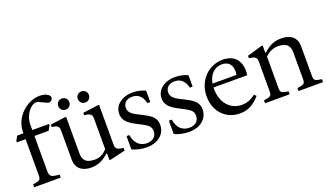

<svg xmlns="http://www.w3.org/2000/svg" viewBox="-75 -1314 3128 1835"><g transform="rotate(-20 1489.0 -397.0)"><path d="M28 0H298V-30L253 -36C212 -41 198 -58 198 -104V-460H342L368 -505V-520H198V-573C198 -680 272 -757 322 -757C330 -757 338 -755 345 -752L422 -716C449 -703 477 -726 477 -749C477 -782 427 -804 375 -804C242 -804 108 -681 108 -536V-520H45L19 -475V-460H108V-94C108 -53 99 -42 58 -35L28 -30Z M765 -594C796 -594 821 -617 821 -651C821 -684 796 -707 765 -707C733 -707 708 -684 708 -651C708 -617 733 -594 765 -594ZM566 -594C597 -594 622 -617 622 -651C622 -684 597 -707 566 -707C534 -707 509 -684 509 -651C509 -617 534 -594 566 -594ZM606 10C675 10 723 -11 787 -67H793V2H807L960 -34V-61C895 -69 880 -81 880 -126V-528H863L712 -508V-483C774 -478 790 -464 790 -420V-111C751 -67 714 -50 663 -50C582 -50 545 -83 545 -156V-528H528L382 -508V-483C439 -478 455 -464 455 -420V-126C455 -40 512 10 606 10Z M1174 10C1272 10 1364 -46 1364 -150C1364 -217 1325 -250 1251 -288L1185 -322C1131 -350 1110 -376 1110 -413C1110 -458 1143 -493 1203 -493C1274 -493 1307 -443 1320 -386H1349V-502C1314 -518 1270 -530 1221 -530C1111 -530 1031 -469 1031 -380C1031 -335 1051 -289 1137 -244L1209 -206C1255 -182 1285 -161 1285 -114C1285 -62 1248 -27 1187 -27C1123 -27 1068 -64 1053 -158H1024V-23C1060 -3 1123 10 1174 10Z M1605 10C1703 10 1795 -46 1795 -150C1795 -217 1756 -250 1682 -288L1616 -322C1562 -350 1541 -376 1541 -413C1541 -458 1574 -493 1634 -493C1705 -493 1738 -443 1751 -386H1780V-502C1745 -518 1701 -530 1652 -530C1542 -530 1462 -469 1462 -380C1462 -335 1482 -289 1568 -244L1640 -206C1686 -182 1716 -161 1716 -114C1716 -62 1679 -27 1618 -27C1554 -27 1499 -64 1484 -158H1455V-23C1491 -3 1554 10 1605 10Z M2120 10C2197 10 2260 -20 2324 -94L2304 -113C2255 -76 2213 -61 2166 -61C2041 -61 1964 -161 1964 -296C1964 -301 1964 -305 1964 -310H2307L2309 -324C2311 -338 2311 -346 2311 -354C2311 -469 2241 -530 2136 -530C1991 -530 1873 -412 1873 -251C1873 -103 1971 10 2120 10ZM2114 -491C2179 -491 2215 -452 2215 -385C2215 -373 2214 -361 2212 -348H1968C1984 -437 2039 -491 2114 -491Z M2376 0H2626V-30L2596 -35C2556 -42 2546 -52 2546 -94V-414C2589 -452 2627 -470 2679 -470C2758 -470 2796 -437 2796 -364V-94C2796 -52 2786 -42 2746 -35L2716 -30V0H2966V-30L2936 -35C2896 -42 2886 -52 2886 -94V-394C2886 -480 2829 -530 2734 -530C2661 -530 2613 -509 2549 -453H2543V-526H2529L2378 -482V-457C2445 -449 2456 -434 2456 -392V-94C2456 -52 2446 -42 2406 -35L2376 -30Z"/></g></svg>

Font: Hedvig Letters Serif 24pt
Style: Regular
Weight: 400
Designer: Alexander Örn & Tor Weibull
Foundry: Kanon Foundry
Version: Version 1.000